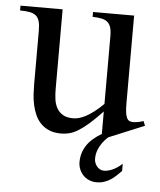

<svg xmlns="http://www.w3.org/2000/svg" viewBox="-48 -489 597 716"><g transform="rotate(5 250.5 -131.5)"><path d="M431.2 133.8Q422.9 142.1 413.6 151.1Q404.3 160.2 393.3 167.5Q382.3 174.8 369.1 179.4Q356 184.1 339.8 184.1Q324.2 184.1 311.3 178.5Q298.3 172.9 289.3 163.3Q280.3 153.8 275.1 141.1Q270 128.4 270 114.3Q270 80.1 288.6 51.8Q305.7 25.4 343.8 2.9V-81.1Q315.4 -51.3 294.2 -32.7Q272.9 -14.2 255.6 -3.7Q238.3 6.8 223.1 10.7Q208 14.6 191.9 14.6Q166 14.6 147.2 6.6Q128.4 -1.5 115.5 -14.9Q102.5 -28.3 94.7 -45.9Q86.9 -63.5 82.8 -82.8Q78.6 -102.1 77.4 -122.1Q76.2 -142.1 76.2 -159.7V-359.9Q76.2 -381.8 72.3 -395.5Q68.4 -409.2 59.3 -416.5Q50.3 -423.8 35.6 -426.5Q21 -429.2 0 -429.2V-447.3H157.7V-147.9Q157.7 -128.9 160.2 -110.6Q162.6 -92.3 170.7 -77.9Q178.7 -63.5 193.4 -54.7Q208 -45.9 231.9 -45.9Q241.7 -45.9 253.2 -48.8Q264.6 -51.8 278.6 -59.1Q292.5 -66.4 308.6 -78.6Q324.7 -90.8 343.8 -109.4V-363.8Q343.8 -384.3 339.6 -396.7Q335.4 -409.2 326.7 -416.3Q317.9 -423.3 304.2 -426Q290.5 -428.7 271.5 -429.2V-447.3H425.3V-118.7Q425.3 -98.6 427 -85.7Q428.7 -72.8 432.4 -64.9Q436 -57.1 441.9 -54.2Q447.8 -51.3 455.6 -51.3Q462.4 -51.3 473.1 -53Q483.9 -54.7 494.6 -58.6L501.5 -41.5L369.1 13.2Q368.7 13.7 367.7 14.2Q357.4 23.4 348.1 35.9Q338.9 48.3 332.8 63.7Q326.7 79.1 326.7 97.2Q326.7 104 329.1 111.3Q331.5 118.7 336.4 124.8Q341.3 130.9 347.9 134.8Q354.5 138.7 363.3 138.7Q378.4 138.7 396 130.9Q413.6 123 431.2 106.9Z"/></g></svg>

Font: Doulos SIL Eur
Style: Regular
Weight: 400
Designer: Walt Agee, Victor Gaultney, Peter Martin, Debbi Hosken, Becca Hirsbrunner
Foundry: SIL International
Version: Version 5.000